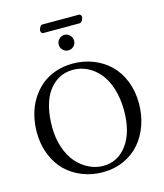

<svg xmlns="http://www.w3.org/2000/svg" viewBox="-134 -1027 970 1137"><g transform="rotate(-15 351.0 -459.0)"><path d="M339.8 -622.1Q306.6 -622.1 276.9 -611.8Q247.1 -601.6 220.5 -578.6Q193.8 -555.7 174.6 -522Q155.3 -488.3 144 -438.2Q132.8 -388.2 132.8 -327.1Q132.8 -257.3 152.6 -199.5Q172.4 -141.6 205.3 -104.2Q238.3 -66.9 280.3 -46.4Q322.3 -25.9 367.2 -25.9Q457 -25.9 513.4 -102.3Q569.8 -178.7 569.8 -311Q569.8 -384.3 551.3 -444.1Q532.7 -503.9 501 -542.2Q469.2 -580.6 427.7 -601.3Q386.2 -622.1 339.8 -622.1ZM666 -329.1Q666 -258.8 644.3 -197Q622.6 -135.3 583.3 -89.4Q543.9 -43.5 484.9 -16.8Q425.8 9.8 355 9.8Q289.6 9.8 231.7 -12.9Q173.8 -35.6 130.6 -77.1Q87.4 -118.7 62.3 -181.4Q37.1 -244.1 37.1 -319.8Q37.1 -375 50.3 -425.5Q63.5 -476.1 89.8 -518.6Q116.2 -561 152.8 -592Q189.5 -623 239.5 -640.6Q289.6 -658.2 347.2 -658.2Q413.1 -658.2 471.2 -635.5Q529.3 -612.8 572.5 -571.5Q615.7 -530.3 640.9 -467.5Q666 -404.8 666 -329.1ZM449.2 -877.9H225.1Q219.2 -877.9 215.6 -883.8Q211.9 -889.6 211.9 -896Q211.9 -905.8 219 -917Q226.1 -928.2 233.9 -928.2H459Q465.3 -928.2 469.2 -922.4Q473.1 -916.5 473.1 -911.1Q473.1 -900.9 465.8 -889.4Q458.5 -877.9 449.2 -877.9ZM310.8 -753.9Q296.9 -767.6 296.9 -787.1Q296.9 -806.6 310.8 -820.8Q324.7 -835 344.2 -835Q363.8 -835 377.4 -820.8Q391.1 -806.6 391.1 -787.1Q391.1 -767.6 377.4 -753.9Q363.8 -740.2 344.2 -740.2Q324.7 -740.2 310.8 -753.9Z"/></g></svg>

Font: Common Serif
Style: Regular
Weight: 400
Designer: Philipp H. Poll, Khaled Hosny
Foundry: Stefan Peev, Context Ltd.
Version: Version 1.026